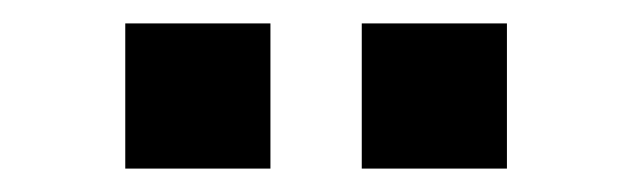

<svg xmlns="http://www.w3.org/2000/svg" viewBox="-20 -740 540 164"><path d="M289 -596V-720H413V-596ZM87 -596V-720H211V-596Z"/></svg>

Font: Nunito Sans 10pt
Style: Bold
Weight: 700
Designer: Vernon Adams
Foundry: Vernon Adams
Version: Version 3.101;gftools[0.9.27]